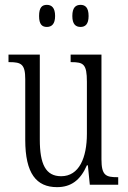

<svg xmlns="http://www.w3.org/2000/svg" viewBox="-20 -761 526 791"><path d="M312 -650C331 -650 345 -661 345 -695C345 -730 331 -741 312 -741C292 -741 278 -730 278 -695C278 -661 292 -650 312 -650ZM173 -650C192 -650 207 -661 207 -695C207 -730 192 -741 173 -741C153 -741 141 -730 141 -695C141 -661 153 -650 173 -650ZM215 10C272 10 311 -18 338 -80H342L350 0H467V-31H464C416 -31 398 -38 398 -105V-536H271V-505H274C324 -505 338 -497 338 -424V-210C338 -111 306 -35 232 -35C168 -35 144 -85 144 -186V-536H15V-505H19C67 -505 84 -497 84 -435V-185C84 -46 130 10 215 10Z"/></svg>

Font: Noto Serif Tamil ExtraCondensed Light
Style: Italic
Weight: 300
Width: 2
Italic angle: -12°
Designer: Indian Type Foundry, Tom Grace, and the Monotype Design Team
Foundry: Monotype Imaging Inc.
Version: Version 2.003